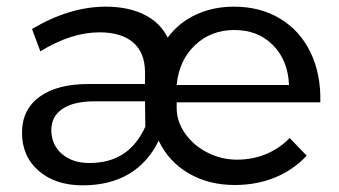

<svg xmlns="http://www.w3.org/2000/svg" viewBox="-20 -552 1018 576"><path d="M691 -73Q737 -73 777.5 -89.5Q818 -106 849 -138L900 -85Q860 -42 805 -19.5Q750 3 684 3Q606 3 546 -32Q486 -67 456 -130Q424 -64 366.5 -30Q309 4 228 4Q146 4 96 -39.5Q46 -83 46 -154Q46 -223 98.5 -261.5Q151 -300 246 -300H415V-338Q414 -395 379 -425Q344 -455 278 -455Q194 -455 101 -398L76 -465Q189 -532 297 -532Q365 -532 413 -508Q461 -484 483 -439Q516 -484 567.5 -508Q619 -532 682 -532Q761 -532 820.5 -496Q880 -460 911.5 -395Q943 -330 941 -245H510V-228Q510 -188 535 -152Q560 -116 602 -94.5Q644 -73 691 -73ZM683 -462Q613 -462 565 -416.5Q517 -371 510 -297H847Q844 -371 799 -416.5Q754 -462 683 -462ZM134 -162Q134 -118 165.5 -90.5Q197 -63 248 -63Q308 -63 349.5 -90Q391 -117 416 -172L415 -248H263Q201 -248 167.5 -225.5Q134 -203 134 -162Z"/></svg>

Font: Montserrat
Style: Regular
Weight: 400
Designer: Julieta Ulanovsky
Foundry: Julieta Ulanovsky
Version: Version 6.001